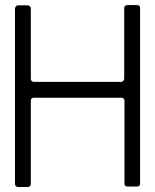

<svg xmlns="http://www.w3.org/2000/svg" viewBox="-20 -746 620 769"><path d="M490.2 -725.6Q502.9 -725.6 529.3 -725.6Q534.2 -725.6 538.1 -722.7Q541 -718.8 541 -713.9Q541 -479.5 541 -10.7Q541 -5.9 538.1 -2Q534.2 1 529.3 1Q515.6 1 490.2 1Q485.4 1 481.4 -2Q478.5 -5.9 478.5 -10.7Q478.5 -121.1 478.5 -342.8Q478.5 -347.7 474.6 -351.6Q470.7 -354.5 465.8 -354.5Q348.6 -354.5 115.2 -354.5Q110.4 -354.5 106.4 -351.6Q103.5 -347.7 103.5 -342.8Q103.5 -231.4 103.5 -8.8Q103.5 -3.9 99.6 0Q95.7 2.9 90.8 2.9Q78.1 2.9 52.7 2.9Q46.9 2.9 43.9 0Q40 -3.9 40 -8.8Q40 -97.7 40 -273.4Q40 -419.9 40 -711.9Q40 -716.8 43.9 -720.7Q46.9 -724.6 52.7 -724.6Q65.4 -724.6 90.8 -724.6Q95.7 -724.6 99.6 -720.7Q103.5 -716.8 103.5 -711.9Q103.5 -618.2 103.5 -430.7Q103.5 -425.8 106.4 -421.9Q110.4 -418 115.2 -418Q232.4 -418 464.8 -418Q469.7 -418 473.6 -421.9Q477.5 -425.8 477.5 -430.7Q477.5 -524.4 477.5 -713.9Q477.5 -718.8 481.4 -722.7Q485.4 -725.6 490.2 -725.6Z"/></svg>

Font: Citrica
Style: Regular
Weight: 400
Designer: Mario Otalvaro
Version: Version 1.0